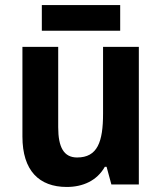

<svg xmlns="http://www.w3.org/2000/svg" viewBox="-20 -732 642 762"><path d="M457 -712H146V-610H457ZM531 -546H389V-281C389 -169 367 -107 286 -107C233 -107 211 -148 211 -227V-546H69V-190C69 -55 135 10 245 10C309 10 365 -15 396 -70H403L422 0H531Z"/></svg>

Font: Noto Sans Telugu SemiCondensed
Style: Bold
Weight: 700
Width: 4
Designer: Jelle Bosma - Monotype Design Team
Foundry: Monotype Imaging Inc.
Version: Version 2.005